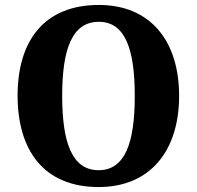

<svg xmlns="http://www.w3.org/2000/svg" viewBox="-20 -745 794 775"><path d="M378 10C587 10 703 -137 703 -358C703 -580 587 -725 379 -725C158 -725 51 -580 51 -359C51 -137 158 10 378 10ZM378 -58C271 -58 231 -169 231 -358C231 -547 271 -657 379 -657C485 -657 524 -547 524 -358C524 -169 485 -58 378 -58Z"/></svg>

Font: Noto Serif Tamil SemiCondensed ExtraBold
Style: Regular
Weight: 800
Width: 4
Designer: Indian Type Foundry, Tom Grace, and the Monotype Design Team
Foundry: Monotype Imaging Inc.
Version: Version 2.004